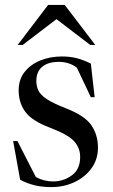

<svg xmlns="http://www.w3.org/2000/svg" viewBox="-20 -752 459 782"><path d="M232 -522Q266 -522 293.5 -514.8Q321 -507.5 350 -493L365.5 -356H350L293 -476.5Q262 -500 219.5 -500Q176 -500 152 -480Q128 -460 128 -422Q128 -401.5 136 -384Q144 -366.5 169.2 -349.2Q194.5 -332 247 -311.5Q325.5 -281 352.2 -241.8Q379 -202.5 379 -150.5Q379 -103 352.8 -66.8Q326.5 -30.5 283.5 -10.2Q240.5 10 189 10Q151 10 120.5 2.5Q90 -5 62 -20L33.5 -177.5H51L126 -31Q158.5 -13 196.5 -13Q238.5 -13 272.5 -37.8Q306.5 -62.5 306.5 -112.5Q306.5 -150.5 280.8 -177.8Q255 -205 182 -232.5Q109.5 -260 82.8 -297Q56 -334 56 -384Q56 -428.5 80.5 -459.2Q105 -490 145 -506Q185 -522 232 -522ZM52 -569 176 -732H243.5L368 -569H347.5L210 -674L72.5 -569Z"/></svg>

Font: Newsreader Display
Style: Regular
Weight: 400
Designer: Hugues Gentile
Foundry: Production Type
Version: Version 1.001